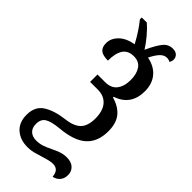

<svg xmlns="http://www.w3.org/2000/svg" viewBox="-275 -699 938 938"><g transform="rotate(45 194.5 -230.0)"><path d="M280 153Q266 153 249 157.5Q232 162 216 167Q191 175 173 179.5Q155 184 134 184Q83 184 51 155.5Q19 127 19 75Q19 17 60 -9Q101 -35 168 -43Q221 -49 245.5 -73.5Q270 -98 270 -150Q270 -202 246 -230Q222 -258 178 -258H125V-309H178Q219 -309 239 -335Q259 -361 259 -405Q259 -447 241.5 -472.5Q224 -498 188 -498Q149 -498 131 -471.5Q113 -445 113 -393Q77 -393 61.5 -406Q46 -419 46 -447Q46 -480 72.5 -506.5Q99 -533 149 -542Q117 -602 81 -646V-659H116Q138 -640 162 -611.5Q186 -583 202 -557Q227 -611 246.5 -635Q266 -659 296 -659Q316 -659 326.5 -649Q337 -639 337 -623Q337 -612 330 -601Q321 -607 307 -607Q289 -607 273.5 -591.5Q258 -576 241 -542Q292 -532 319.5 -499Q347 -466 347 -415Q347 -318 258 -288V-283Q306 -270 332.5 -238.5Q359 -207 359 -151Q359 -78 316 -39Q273 0 182 8Q128 13 105.5 27Q83 41 83 74Q83 102 99 116.5Q115 131 141 131Q162 131 181 125Q200 119 224 107Q248 95 266.5 89Q285 83 306 83Q337 83 354 99Q371 115 371 140Q371 165 357 180.5Q343 196 323 199Q320 153 280 153Z"/></g></svg>

Font: Noto Serif Cond
Style: Regular
Weight: 400
Width: 3
Designer: Monotype Design Team
Foundry: Monotype Imaging Inc.
Version: Version 1.001